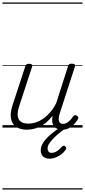

<svg xmlns="http://www.w3.org/2000/svg" viewBox="-20 -1030 686 1550"><path d="M197 17Q146 17 112 -5Q78 -27 69 -71Q60 -115 81 -180L184 -494Q188 -506 194.5 -510.5Q201 -515 215 -515Q231 -515 237 -509Q243 -503 239 -491L134 -170Q120 -127 123 -96Q126 -65 147.5 -48.5Q169 -32 211 -32Q239 -32 268.5 -41.5Q298 -51 327.5 -71Q357 -91 384 -122Q411 -153 434 -198L529 -495Q534 -508 539.5 -512Q545 -516 559 -516Q576 -516 582.5 -510.5Q589 -505 585 -493L463 -117Q454 -90 454 -70Q454 -50 463 -40Q472 -30 489 -30Q505 -30 520 -39Q535 -48 548 -61.5Q561 -75 569 -89Q573 -95 580.5 -99Q588 -103 600 -96Q611 -90 612 -82Q613 -74 608 -66Q596 -46 578 -27Q560 -8 537 4.5Q514 17 484 17Q460 17 443 10Q426 3 415.5 -10.5Q405 -24 402 -44Q399 -64 404 -91V-95Q380 -63 353 -41Q326 -19 298.5 -6Q271 7 245 12Q219 17 197 17ZM379 251Q347 251 328 233Q309 215 309 185Q309 155 325.5 127Q342 99 369 73.5Q396 48 427.5 25Q459 2 488 -17L532 -14V-10Q507 7 478.5 28.5Q450 50 424 74.5Q398 99 381 123Q364 147 364 169Q364 184 372 194Q380 204 397 204Q418 204 439 191Q460 178 481 153Q486 147 493.5 146Q501 145 508 153Q514 158 515 164.5Q516 171 510 179Q496 200 475 216Q454 232 429.5 241.5Q405 251 379 251ZM0 490H646V500H0ZM0 -20H646V0H0ZM0 -505H646V-500H0ZM0 -1010H646V-1000H0Z"/></svg>

Font: Playwrite RO Guides
Style: Regular
Weight: 400
Designer: Veronika Burian, José Scaglione
Foundry: TypeTogether
Version: Version 1.003